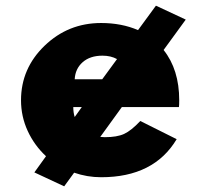

<svg xmlns="http://www.w3.org/2000/svg" viewBox="-20 -609 728 676"><path d="M340 -330 392 -401Q370 -413 341 -413Q297 -413 271 -390Q245 -367 243 -330ZM268 -232H238Q238 -213 243 -197ZM409 -232 333 -127Q341 -126 349 -126Q392 -126 417 -137.5Q442 -149 474 -183L602 -119Q522 15 336 15Q287 15 241 -1L206 47L101 -2L142 -59Q101 -97 77.5 -148Q54 -199 54 -256Q54 -368 137 -448Q220 -528 336 -528Q408 -528 466 -503L529 -589L634 -540L556 -433Q611 -364 611 -256Q611 -238 610 -232Z"/></svg>

Font: Hussar
Style: BoldWeb
Weight: 700
Foundry: Cannot Into Space Fonts
Version: Version 2.00